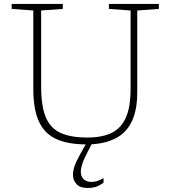

<svg xmlns="http://www.w3.org/2000/svg" viewBox="-20 -727 870 980"><path d="M431 41Q407 86.5 399.8 110.2Q392.5 134 392.5 149.5Q392.5 173.5 406.8 187.5Q421 201.5 446.5 201.5Q461.5 201.5 475 197.5Q488.5 193.5 508.5 182V205.5Q485 222.5 466.8 227.5Q448.5 232.5 427 232.5Q389 232.5 370.8 212.8Q352.5 193 352.5 167Q352.5 146.5 359.5 123.8Q366.5 101 388.5 61.5L417.5 10Q325.5 9.5 266.2 -17.8Q207 -45 178.5 -107Q150 -169 150 -274V-673.5L39.5 -681.5V-707H300.5V-681.5L190 -673.5V-285Q190 -186 213.5 -129.2Q237 -72.5 288.8 -48.8Q340.5 -25 425.5 -25Q499.5 -25 548.5 -48.2Q597.5 -71.5 622 -125.8Q646.5 -180 646.5 -273V-673.5L536 -681.5V-707H791V-681.5L680.5 -673.5V-257Q680.5 -163.5 652.2 -106.2Q624 -49 571.8 -21.8Q519.5 5.5 447.5 9.5Z"/></svg>

Font: Newsreader Caption ExtraLight
Style: Regular
Weight: 275
Designer: Hugues Gentile
Foundry: Production Type
Version: Version 1.001